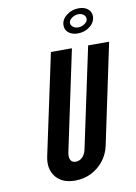

<svg xmlns="http://www.w3.org/2000/svg" viewBox="-102 -1017 772 1090"><g transform="rotate(-10 284.0 -472.0)"><path d="M241.5 8Q292 8 334.5 -13.2Q377 -34.5 406.2 -71.8Q435.5 -109 445.5 -156.5L567.5 -735H446.5L323.5 -156.5Q318 -130 301.8 -113.5Q285.5 -97 263 -97Q241.5 -97 233.2 -113.5Q225 -130 230.5 -156.5L353 -735H232L108.5 -156.5Q93 -84.5 129.8 -38.2Q166.5 8 241.5 8ZM401 -812Q441.5 -812 471.8 -836Q502 -860 502 -893.5Q502 -920 482 -936Q462 -952 430 -952Q390.5 -952 359.5 -928.2Q328.5 -904.5 328.5 -870.5Q328.5 -843.5 349.2 -827.8Q370 -812 401 -812ZM409.5 -845.5Q391 -845.5 379 -855.5Q367 -865.5 367 -878Q367 -894 384.8 -906.5Q402.5 -919 422.5 -919Q441 -919 452.8 -909Q464.5 -899 464.5 -886Q464.5 -870.5 447.2 -858Q430 -845.5 409.5 -845.5Z"/></g></svg>

Font: League Gothic SemiExpanded Italic
Style: Regular
Weight: 400
Width: 6
Designer: The League of Moveable Type
Version: Version 1.600; ttfautohint (v1.8.3)